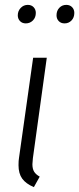

<svg xmlns="http://www.w3.org/2000/svg" viewBox="-20 -760 325 788"><path d="M115 -111Q113 -91 113 -86Q113 -67 120 -55.5Q127 -44 143 -35L119 8Q86 -6 71 -27Q56 -48 56 -82Q56 -101 58 -112L116 -523H172ZM53 -697Q53 -715 65 -727.5Q77 -740 94 -740Q109 -740 118 -730.5Q127 -721 127 -707Q127 -688 115 -676Q103 -664 86 -664Q71 -664 62 -673.5Q53 -683 53 -697ZM212 -697Q212 -716 223.5 -728Q235 -740 252 -740Q267 -740 276 -730.5Q285 -721 285 -707Q285 -688 273.5 -676Q262 -664 245 -664Q230 -664 221 -673.5Q212 -683 212 -697Z"/></svg>

Font: Fira Sans Extra Condensed Light
Style: Italic
Weight: 300
Width: 3
Italic angle: -8°
Designer: Carrois Corporate & Edenspiekermann AG
Foundry: Carrois Corporate GbR & Edenspiekermann AG
Version: Version 4.203